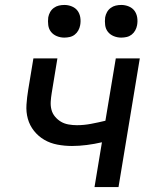

<svg xmlns="http://www.w3.org/2000/svg" viewBox="-20 -756 640 776"><path d="M362 0 392 -181Q362 -174 331 -170Q300 -166 271 -166Q241 -166 212 -171.5Q183 -177 159 -191Q135 -205 117.5 -227Q100 -249 92.5 -276Q85 -303 87 -333Q89 -363 94 -393L115 -520H212L189 -380Q186 -362 185 -345Q184 -328 188 -312.5Q192 -297 202.5 -284.5Q213 -272 226.5 -264Q240 -256 257 -253Q274 -250 291 -250Q319 -250 348 -255.5Q377 -261 406 -268L448 -520H545L459 0ZM470 -604Q454 -604 439.5 -610Q425 -616 416 -627.5Q407 -639 405 -654.5Q403 -670 405 -686Q407 -697 412.5 -707Q418 -717 427.5 -724Q437 -731 448 -733.5Q459 -736 470 -736Q486 -736 500.5 -730Q515 -724 523.5 -712.5Q532 -701 534.5 -685.5Q537 -670 534 -654Q532 -643 526.5 -633Q521 -623 512 -616Q503 -609 492 -606.5Q481 -604 470 -604ZM240 -604Q224 -604 209.5 -610Q195 -616 186 -627.5Q177 -639 175 -654.5Q173 -670 175 -686Q177 -697 182.5 -707Q188 -717 197.5 -724Q207 -731 218 -733.5Q229 -736 240 -736Q256 -736 270.5 -730Q285 -724 293.5 -712.5Q302 -701 304.5 -685.5Q307 -670 304 -654Q302 -643 296.5 -633Q291 -623 282 -616Q273 -609 262 -606.5Q251 -604 240 -604Z"/></svg>

Font: Iosevka Custom Medium Oblique
Style: Regular
Weight: 500
Italic angle: -9°
Designer: Belleve Invis
Foundry: Belleve Invis
Version: Version 27.0.1